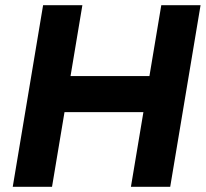

<svg xmlns="http://www.w3.org/2000/svg" viewBox="-20 -720 793 740"><path d="M146.1 -700H297.5L180.5 0H29.1ZM601.6 -700H753L636 0H484.6ZM210.1 -426.8H634.1L611.4 -287.9H187.4Z"/></svg>

Font: Oak Sans Light Italic
Style: Regular
Weight: 400
Italic angle: -9.5°
Foundry: Erik Kennedy, Walven
Version: Version 1.000;Glyphs 3.1.2 (3151)